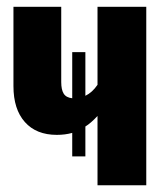

<svg xmlns="http://www.w3.org/2000/svg" viewBox="-20 -551 500 571"><path d="M270 -530.8H415V0H270V-206.1Q250 -184.6 233.9 -174.8V-85.9H194.8V-155.8Q173.8 -149.9 148.9 -149.9Q87.9 -149.9 54 -188Q20 -226.1 20 -294.9V-530.8H162.1V-307.1Q162.1 -284.2 169.4 -272.5Q176.8 -260.7 194.8 -258.8V-396H233.9V-266.1Q254.4 -275.9 270 -298.8Z"/></svg>

Font: Fira Sans Compressed
Style: Bold
Weight: 700
Width: 1
Designer: Carrois Corporate & Edenspiekermann AG
Foundry: Carrois Corporate GbR & Edenspiekermann AG
Version: Version 4.203;PS 004.203;hotconv 1.0.88;makeotf.lib2.5.64775